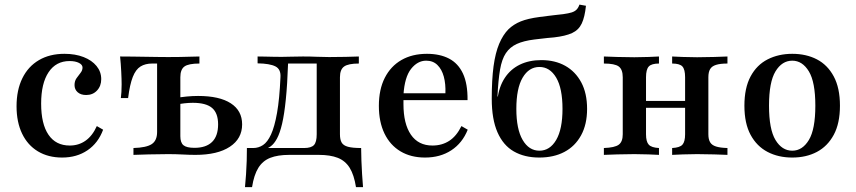

<svg xmlns="http://www.w3.org/2000/svg" viewBox="-20 -655 3622 812"><path d="M242.7 11.3Q183.9 11.3 140.3 -14.9Q96.8 -41.1 73.4 -89.9Q50 -138.7 50 -205.6Q50 -274.2 74.6 -324.2Q99.2 -374.2 144.8 -400.8Q190.3 -427.4 252.4 -427.4Q298.4 -427.4 333.5 -413.7Q368.5 -400 388.3 -375.8Q408.1 -351.6 408.1 -320.2Q408.1 -291.1 390.3 -272.2Q372.6 -253.2 344.4 -253.2Q321.8 -253.2 308.5 -264.9Q295.2 -276.6 295.2 -295.2Q295.2 -312.1 303.6 -324.2Q312.1 -336.3 320.6 -346.8Q329 -357.3 329 -369.4Q329 -381.5 313.7 -389.1Q298.4 -396.8 274.2 -396.8Q216.9 -396.8 185.5 -349.6Q154 -302.4 154 -216.9Q154 -130.6 185.1 -85.1Q216.1 -39.5 275 -39.5Q312.9 -39.5 341.9 -60.1Q371 -80.6 389.5 -121.8L416.1 -106.5Q395.2 -50 350 -19.4Q304.8 11.3 242.7 11.3Z M544.4 0V-29Q599.2 -30.6 621.8 -45.6Q644.4 -60.5 644.4 -96.8V-386.3H623.4Q594.4 -386.3 574.2 -373.8Q554 -361.3 541.5 -329.4Q529 -297.6 521.8 -240.3H491.1Q492.7 -250.8 493.5 -266.1Q494.4 -281.5 494.4 -298.4Q494.4 -319.4 492.7 -352.4Q491.1 -385.5 487.9 -416.1Q512.9 -416.1 539.5 -415.7Q566.1 -415.3 593.1 -414.9Q620.2 -414.5 645.2 -414.1Q670.2 -413.7 691.1 -413.7Q716.1 -413.7 741.5 -414.1Q766.9 -414.5 789.1 -415.3Q811.3 -416.1 823.4 -416.1V-386.3Q777.4 -386.3 760.1 -373.8Q742.7 -361.3 742.7 -328.2V-79Q742.7 -51.6 756 -40.7Q769.4 -29.8 802.4 -29.8Q851.6 -29.8 877 -54.8Q902.4 -79.8 902.4 -129Q902.4 -176.6 877 -198.4Q851.6 -220.2 795.2 -220.2Q779 -220.2 760.1 -218.1Q741.1 -216.1 718.5 -211.3L717.7 -239.5Q744.4 -244.4 769.4 -246.8Q794.4 -249.2 817.7 -249.2Q908.1 -249.2 956 -218.1Q1004 -187.1 1004 -129Q1004 -68.5 952 -34.3Q900 0 806.5 0Q782.3 0 752.8 -1.6Q723.4 -3.2 691.1 -3.2Q650 -3.2 608.5 -2Q566.9 -0.8 544.4 0Z M1016.1 136.3Q1018.5 109.7 1020.6 81.5Q1022.6 53.2 1023.4 25Q1024.2 -3.2 1024.2 -29H1266.1Q1296 -29 1307.7 -41.5Q1319.4 -54 1319.4 -87.1V-388.7L1322.6 -386.3H1193.5L1198.4 -388.7Q1195.2 -296.8 1188.7 -233.9Q1182.3 -171 1173 -131.5Q1163.7 -91.9 1151.6 -69.4Q1139.5 -46.8 1125 -36.3Q1110.5 -25.8 1094.4 -21.8L1050.8 -29Q1073.4 -29 1092.3 -41.5Q1111.3 -54 1126.2 -86.3Q1141.1 -118.5 1151.6 -177.4Q1162.1 -236.3 1166.1 -328.2Q1168.5 -362.1 1144.8 -374.2Q1121 -386.3 1069.4 -387.1V-416.1Q1081.5 -416.1 1098.8 -415.7Q1116.1 -415.3 1135.1 -414.9Q1154 -414.5 1171 -414.5Q1189.5 -414.5 1210.9 -415.3Q1232.3 -416.1 1261.3 -416.1Q1293.5 -416.1 1319.4 -414.9Q1345.2 -413.7 1371.8 -413.7Q1405.6 -413.7 1441.9 -414.5Q1478.2 -415.3 1497.6 -416.1V-386.3Q1453.2 -386.3 1435.5 -373.8Q1417.7 -361.3 1417.7 -328.2V-87.1Q1417.7 -64.5 1425 -52Q1432.3 -39.5 1451.6 -34.3Q1471 -29 1507.3 -29Q1507.3 -3.2 1508.5 25Q1509.7 53.2 1511.3 81.5Q1512.9 109.7 1515.3 136.3H1485.5Q1477.4 84.7 1458.9 54.8Q1440.3 25 1408.5 12.5Q1376.6 0 1328.2 0H1203.2Q1154.8 0 1123 12.5Q1091.1 25 1072.6 54.8Q1054 84.7 1046 136.3Z M1777.4 11.3Q1717.7 11.3 1673.8 -14.9Q1629.8 -41.1 1606 -90.3Q1582.3 -139.5 1582.3 -207.3Q1582.3 -276.6 1607.3 -325.8Q1632.3 -375 1677.8 -401.2Q1723.4 -427.4 1785.5 -427.4Q1840.3 -427.4 1879 -407.3Q1917.7 -387.1 1937.9 -344Q1958.1 -300.8 1957.3 -231.5H1650.8L1650 -260.5H1863.7Q1865.3 -300 1856.9 -331Q1848.4 -362.1 1829.8 -380.2Q1811.3 -398.4 1782.3 -398.4Q1746 -398.4 1718.5 -363.7Q1691.1 -329 1686.3 -254L1687.1 -251.6Q1686.3 -243.5 1686.3 -234.7Q1686.3 -225.8 1686.3 -214.5Q1686.3 -131.5 1717.7 -85.5Q1749.2 -39.5 1808.9 -39.5Q1849.2 -39.5 1879.8 -59.3Q1910.5 -79 1931.5 -121.8L1958.1 -106.5Q1935.5 -50 1888.7 -19.4Q1841.9 11.3 1777.4 11.3Z M2260.5 11.3Q2198.4 11.3 2153.2 -14.5Q2108.1 -40.3 2083.9 -95.6Q2059.7 -150.8 2059.7 -237.1Q2059.7 -317.7 2067.3 -374.6Q2075 -431.5 2091.1 -469.8Q2107.3 -508.1 2130.6 -531.5Q2152.4 -552.4 2182.3 -564.5Q2212.1 -576.6 2261.3 -583.1Q2279 -585.5 2295.6 -587.5Q2312.1 -589.5 2329 -591.5Q2346 -593.5 2362.1 -595.2Q2384.7 -598.4 2397.6 -602.4Q2410.5 -606.5 2418.1 -614.1Q2425.8 -621.8 2430.6 -635.5L2458.1 -630.6Q2453.2 -583.1 2440.3 -555.6Q2427.4 -528.2 2399.6 -515.3Q2371.8 -502.4 2322.6 -496.8Q2309.7 -496 2295.6 -494.4Q2281.5 -492.7 2266.9 -491.1Q2252.4 -489.5 2239.5 -487.9Q2194.4 -482.3 2165.3 -469Q2136.3 -455.6 2119.4 -430.2Q2102.4 -404.8 2094.8 -360.5Q2087.1 -316.1 2083.9 -246.8H2091.9L2083.9 -235.5Q2090.3 -287.9 2114.5 -325Q2138.7 -362.1 2178.2 -381.5Q2217.7 -400.8 2269.4 -400.8Q2327.4 -400.8 2370.6 -376.6Q2413.7 -352.4 2438.3 -306.5Q2462.9 -260.5 2462.9 -194.4Q2462.9 -129 2437.5 -82.7Q2412.1 -36.3 2366.9 -12.5Q2321.8 11.3 2260.5 11.3ZM2261.3 -17.7Q2305.6 -17.7 2332.3 -63.3Q2358.9 -108.9 2358.9 -194.4Q2358.9 -281.5 2332.3 -326.6Q2305.6 -371.8 2261.3 -371.8Q2216.9 -371.8 2190.3 -326.6Q2163.7 -281.5 2163.7 -194.4Q2163.7 -108.9 2190.3 -63.3Q2216.9 -17.7 2261.3 -17.7Z M2822.6 0V-29Q2854.8 -30.6 2866.1 -43.1Q2877.4 -55.6 2877.4 -87.1V-328.2Q2877.4 -361.3 2866.1 -373.8Q2854.8 -386.3 2822.6 -386.3V-416.1Q2837.9 -415.3 2867.7 -414.1Q2897.6 -412.9 2928.2 -412.9Q2963.7 -412.9 3000.8 -414.1Q3037.9 -415.3 3056.5 -416.1V-386.3Q3025.8 -386.3 3008.1 -380.6Q2990.3 -375 2983.1 -362.5Q2975.8 -350 2975.8 -328.2V-87.1Q2975.8 -66.1 2983.1 -53.6Q2990.3 -41.1 3008.1 -35.5Q3025.8 -29.8 3056.5 -29V0Q3037.9 -0.8 3000.8 -2Q2963.7 -3.2 2928.2 -3.2Q2897.6 -3.2 2867.7 -2Q2837.9 -0.8 2822.6 0ZM2533.9 0V-29Q2579.8 -30.6 2596.8 -43.1Q2613.7 -55.6 2613.7 -87.1V-328.2Q2613.7 -361.3 2596.8 -373.8Q2579.8 -386.3 2533.9 -386.3V-416.1Q2552.4 -415.3 2589.9 -414.1Q2627.4 -412.9 2662.9 -412.9Q2693.5 -412.9 2723 -414.1Q2752.4 -415.3 2766.9 -416.1V-386.3Q2735.5 -386.3 2723.8 -373.8Q2712.1 -361.3 2712.1 -328.2V-87.1Q2712.1 -55.6 2723.8 -43.1Q2735.5 -30.6 2766.9 -29V0Q2752.4 -0.8 2723 -2Q2693.5 -3.2 2662.9 -3.2Q2627.4 -3.2 2589.9 -2Q2552.4 -0.8 2533.9 0ZM2674.2 -199.2V-228.2H2915.3V-199.2Z M3330.6 11.3Q3271.8 11.3 3226.2 -12.5Q3180.6 -36.3 3154.4 -84.7Q3128.2 -133.1 3128.2 -208.1Q3128.2 -283.1 3154.4 -331.9Q3180.6 -380.6 3226.6 -404Q3272.6 -427.4 3330.6 -427.4Q3389.5 -427.4 3434.7 -404Q3479.8 -380.6 3506 -331.9Q3532.3 -283.1 3532.3 -208.1Q3532.3 -133.1 3506 -84.7Q3479.8 -36.3 3434.7 -12.5Q3389.5 11.3 3330.6 11.3ZM3330.6 -17.7Q3373.4 -17.7 3400.8 -62.9Q3428.2 -108.1 3428.2 -208.1Q3428.2 -308.1 3400.8 -353.2Q3373.4 -398.4 3330.6 -398.4Q3287.1 -398.4 3259.7 -353.2Q3232.3 -308.1 3232.3 -208.1Q3232.3 -108.1 3259.7 -62.9Q3287.1 -17.7 3330.6 -17.7Z"/></svg>

Font: Playfair SemiBold
Style: Regular
Weight: 600
Designer: Claus Eggers Sørensen
Foundry: Claus Eggers Sørensen
Version: Version 2.001;gftools[0.9.30]